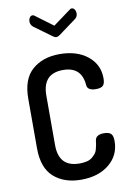

<svg xmlns="http://www.w3.org/2000/svg" viewBox="-105 -1042 750 1110"><g transform="rotate(-10 270.5 -486.5)"><path d="M180 -973 281 -898 383 -973Q389 -979 396 -979Q407 -979 413.5 -969Q420 -959 420 -946Q420 -925 402 -913L300 -838Q290 -831 281 -831Q273 -831 263 -838L160 -913Q143 -927 143 -946Q143 -959 149.5 -969Q156 -979 167 -979Q174 -979 180 -973ZM402 -530Q393 -637 285 -637Q165 -637 165 -508V-217Q165 -88 287 -88Q312 -88 331 -93Q350 -98 361.5 -108Q373 -118 381 -127.5Q389 -137 393 -153Q397 -169 398.5 -177Q400 -185 402 -201Q406 -236 454 -236Q483 -236 495.5 -224.5Q508 -213 508 -181Q508 -98 445 -46Q382 6 280 6Q181 6 120 -48Q59 -102 59 -217V-508Q59 -623 120.5 -677Q182 -731 281 -731Q383 -731 445.5 -680.5Q508 -630 508 -550Q508 -518 496 -506.5Q484 -495 455 -495Q403 -495 402 -530Z"/></g></svg>

Font: AkaAcidDosis
Style: SemiBold
Weight: 600
Designer: Edgar Tolentino, Pablo Impallari, Igino Marini, Cyberella
Foundry: Edgar Tolentino, Pablo Impallari, Igino Marini, Cyberella
Version: Version 1.007